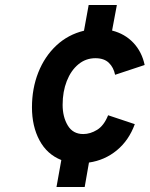

<svg xmlns="http://www.w3.org/2000/svg" viewBox="-20 -732 596 764"><path d="M204.8 12 224 -95.2Q167 -117.8 137.1 -173.7Q107.2 -229.5 107.2 -304.8Q107.2 -379.9 132.3 -443.5Q157.5 -507.1 204 -550.8Q250.5 -594.4 314.2 -609.8L332.8 -712H445L426 -610.4Q477 -597.5 510.8 -561.6Q544.6 -525.7 555.6 -473.4L438 -434.4Q432 -463.9 413.1 -482.1Q394.1 -500.4 359.6 -500.4Q321.2 -500.4 291.8 -476Q262.3 -451.6 245.8 -409.6Q229.2 -367.5 229.2 -315Q229.2 -266.8 249.7 -232.7Q270.2 -198.6 311.2 -198.6Q339.2 -198.6 366.5 -215.4Q393.8 -232.3 410.2 -273.4L516.4 -238Q492.7 -173.2 444.8 -133.8Q396.8 -94.3 334 -85.2L317 12Z"/></svg>

Font: Overpass
Style: Italic
Weight: 400
Italic angle: -10°
Designer: Delve Withrington, Dave Bailey, Thomas Jockin
Foundry: Delve Fonts LLC
Version: Version 4.000